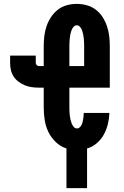

<svg xmlns="http://www.w3.org/2000/svg" viewBox="-20 -763 640 988"><path d="M322 205V1Q291 -9 267 -32Q243 -55 229 -84Q215 -113 210 -145.5Q205 -178 205 -210V-312H180Q162 -312 143.5 -314.5Q125 -317 108 -324Q91 -331 75.5 -342.5Q60 -354 50 -369.5Q40 -385 36 -403Q32 -421 32 -440V-477H164V-440Q164 -433 169 -428Q174 -423 180 -423H205V-525Q205 -551 208 -577Q211 -603 219.5 -628Q228 -653 242.5 -675Q257 -697 277.5 -713Q298 -729 323.5 -736Q349 -743 375 -743Q401 -743 426.5 -736Q452 -729 473 -713Q494 -697 508 -675Q522 -653 530.5 -628Q539 -603 542 -577Q545 -551 545 -525V-312H337V-210Q337 -200 337.5 -189.5Q338 -179 339 -169Q340 -159 342.5 -148.5Q345 -138 348.5 -128.5Q352 -119 359 -110.5Q366 -102 376 -102Q384 -102 390 -107.5Q396 -113 399.5 -120Q403 -127 405 -135Q407 -143 408 -150.5Q409 -158 410 -166Q411 -174 411 -182H543Q542 -153 535 -124.5Q528 -96 514.5 -71Q501 -46 478.5 -26.5Q456 -7 428 1V205ZM413 -423V-525Q413 -535 412.5 -545.5Q412 -556 411 -566Q410 -576 408 -586Q406 -596 402.5 -606Q399 -616 392 -624.5Q385 -633 375 -633Q365 -633 358 -624.5Q351 -616 347.5 -606Q344 -596 342 -586Q340 -576 339 -566Q338 -556 337.5 -545.5Q337 -535 337 -525V-423Z"/></svg>

Font: Iosevka Curly Slab XBdEx
Style: Regular
Weight: 800
Width: 7
Monospace: yes
Designer: Belleve Invis
Foundry: Belleve Invis
Version: Version 11.0.0; ttfautohint (v1.8.3)